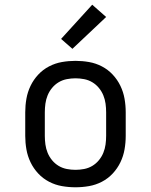

<svg xmlns="http://www.w3.org/2000/svg" viewBox="-20 -786 640 814"><path d="M300 8Q271 8 242.5 3Q214 -2 188 -15.5Q162 -29 142 -50.5Q122 -72 109.5 -98Q97 -124 92 -152.5Q87 -181 87 -210V-310Q87 -339 92 -367.5Q97 -396 109.5 -422Q122 -448 142 -469.5Q162 -491 188 -504.5Q214 -518 242.5 -523Q271 -528 300 -528Q329 -528 357.5 -523Q386 -518 412 -504.5Q438 -491 458 -469.5Q478 -448 490.5 -422Q503 -396 508 -367.5Q513 -339 513 -310V-210Q513 -181 508 -152.5Q503 -124 490.5 -98Q478 -72 458 -50.5Q438 -29 412 -15.5Q386 -2 357.5 3Q329 8 300 8ZM300 -66Q318 -66 336.5 -69.5Q355 -73 371 -82.5Q387 -92 399 -106.5Q411 -121 418 -138Q425 -155 427.5 -173.5Q430 -192 430 -210V-310Q430 -328 427.5 -346.5Q425 -365 418 -382Q411 -399 399 -413.5Q387 -428 371 -437.5Q355 -447 336.5 -450.5Q318 -454 300 -454Q282 -454 263.5 -450.5Q245 -447 229 -437.5Q213 -428 201 -413.5Q189 -399 182 -382Q175 -365 172.5 -346.5Q170 -328 170 -310V-210Q170 -192 172.5 -173.5Q175 -155 182 -138Q189 -121 201 -106.5Q213 -92 229 -82.5Q245 -73 263.5 -69.5Q282 -66 300 -66ZM287 -579 239 -621 371 -766 430 -714Z"/></svg>

Font: Iosevka Etoile
Style: Regular
Weight: 400
Designer: Belleve Invis
Foundry: Belleve Invis
Version: Version 33.2.4